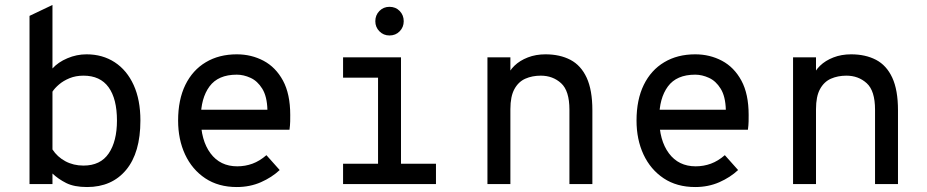

<svg xmlns="http://www.w3.org/2000/svg" viewBox="-20 -742 3736 774"><path d="M331 12Q279 12 246.8 -4.2Q214.5 -20.5 191.5 -42.5V0H99V-678L191.5 -722V-466Q214.5 -491.5 251.8 -507.2Q289 -523 329 -523Q393.5 -523 442.5 -491Q491.5 -459 518.8 -399.2Q546 -339.5 546 -256Q546 -126.5 488.5 -57.2Q431 12 331 12ZM316.5 -74.5Q385 -74.5 418.2 -123.5Q451.5 -172.5 451.5 -256Q451.5 -343.5 417.8 -390.2Q384 -437 316.5 -437Q285.5 -437 260.5 -426.8Q235.5 -416.5 218 -401.5Q200.5 -386.5 191.5 -372.5V-139.5Q211 -109.5 243.5 -92Q276 -74.5 316.5 -74.5Z M934.5 12Q860.5 12 807.5 -23.2Q754.5 -58.5 726.2 -119Q698 -179.5 698 -256Q698 -340 727.2 -399.8Q756.5 -459.5 809.8 -491.2Q863 -523 934.5 -523Q993.5 -523 1042.5 -497Q1091.5 -471 1120.8 -417Q1150 -363 1150 -278.5Q1150 -268 1149.8 -252.5Q1149.5 -237 1147 -219H770V-299.5H1058Q1056.5 -353.5 1037.2 -384.5Q1018 -415.5 990 -428.2Q962 -441 934.5 -441Q859.5 -441 824.5 -393.5Q789.5 -346 789.5 -265.5Q789.5 -176.5 828.5 -124Q867.5 -71.5 936.5 -71.5Q968.5 -71.5 997.8 -82.2Q1027 -93 1054 -116.5L1107.5 -56.5Q1076 -27 1031.8 -7.5Q987.5 12 934.5 12Z M1504 -10V-511H1596.5V-10ZM1363 0V-82H1737.5V0ZM1363 -429V-511H1559V-429ZM1550 -599Q1526 -599 1509.5 -615.8Q1493 -632.5 1493 -656.5Q1493 -681 1509.5 -697.8Q1526 -714.5 1550 -714.5Q1575 -714.5 1591.2 -697.8Q1607.5 -681 1607.5 -656.5Q1607.5 -632.5 1591.2 -615.8Q1575 -599 1550 -599Z M1945 0V-511H2037.5V-407L2024 -430Q2032 -456 2053.8 -477Q2075.5 -498 2107.8 -510.5Q2140 -523 2179 -523Q2237 -523 2279.5 -500.8Q2322 -478.5 2345 -428.8Q2368 -379 2368 -297.5V0H2275.5V-300Q2275.5 -376 2242 -406.5Q2208.5 -437 2160 -437Q2125.5 -437 2097.8 -424.8Q2070 -412.5 2053.8 -383Q2037.5 -353.5 2037.5 -302V0Z M2782.5 12Q2708.5 12 2655.5 -23.2Q2602.5 -58.5 2574.2 -119Q2546 -179.5 2546 -256Q2546 -340 2575.2 -399.8Q2604.5 -459.5 2657.8 -491.2Q2711 -523 2782.5 -523Q2841.5 -523 2890.5 -497Q2939.5 -471 2968.8 -417Q2998 -363 2998 -278.5Q2998 -268 2997.8 -252.5Q2997.5 -237 2995 -219H2618V-299.5H2906Q2904.5 -353.5 2885.2 -384.5Q2866 -415.5 2838 -428.2Q2810 -441 2782.5 -441Q2707.5 -441 2672.5 -393.5Q2637.5 -346 2637.5 -265.5Q2637.5 -176.5 2676.5 -124Q2715.5 -71.5 2784.5 -71.5Q2816.5 -71.5 2845.8 -82.2Q2875 -93 2902 -116.5L2955.5 -56.5Q2924 -27 2879.8 -7.5Q2835.5 12 2782.5 12Z M3177 0V-511H3269.5V-407L3256 -430Q3264 -456 3285.8 -477Q3307.5 -498 3339.8 -510.5Q3372 -523 3411 -523Q3469 -523 3511.5 -500.8Q3554 -478.5 3577 -428.8Q3600 -379 3600 -297.5V0H3507.5V-300Q3507.5 -376 3474 -406.5Q3440.5 -437 3392 -437Q3357.5 -437 3329.8 -424.8Q3302 -412.5 3285.8 -383Q3269.5 -353.5 3269.5 -302V0Z"/></svg>

Font: Overpass Mono Medium
Style: Regular
Weight: 500
Monospace: yes
Designer: Delve Withrington, Dave Bailey
Foundry: Delve Fonts LLC
Version: Version 4.000